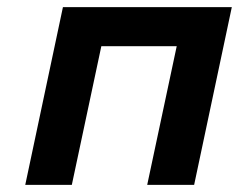

<svg xmlns="http://www.w3.org/2000/svg" viewBox="-20 -520 672 540"><path d="M51 0H182L265 -390H477L394 0H526L632 -500H157Z"/></svg>

Font: LT Wave Text Bold Italic
Style: Regular
Weight: 700
Designer: Daniel Lyons
Version: Version 2.5 (Glyphs App)